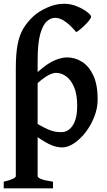

<svg xmlns="http://www.w3.org/2000/svg" viewBox="-20 -777 577 1031"><path d="M504.4 -244.1Q504.4 -195.8 486.3 -149.9Q468.3 -104 439.5 -66.7Q410.6 -29.3 377.4 -7.3Q344.2 14.6 314 14.6Q285.6 14.6 255.1 2Q224.6 -10.7 182.1 -40.5V168.5Q182.1 176.3 200.4 184.1Q218.8 191.9 264.6 198.7V234.4H0V198.7Q64.9 183.1 64.9 168.5V-410.2Q64.9 -487.8 74.7 -538.6Q84.5 -589.4 105.5 -624.3Q126.5 -659.2 159.7 -689.9Q186.5 -714.8 232.2 -735.8Q277.8 -756.8 323.7 -756.8Q360.4 -756.8 393.6 -742.9Q426.8 -729 448 -712.4Q469.2 -695.8 469.2 -687.5Q469.2 -680.7 459.7 -668.5Q450.2 -656.2 436.3 -642.6Q422.4 -628.9 409.2 -618.2Q396 -607.4 389.2 -604.5Q375.5 -621.1 357.4 -638.9Q339.4 -656.7 318.4 -668.9Q297.4 -681.2 274.4 -681.2Q253.4 -681.2 232.2 -663.1Q210.9 -645 196.5 -595.7Q182.1 -546.4 182.1 -453.6V-390.1Q234.9 -437 273.2 -452.9Q311.5 -468.8 339.4 -468.8Q383.8 -468.8 421.4 -444.6Q459 -420.4 481.7 -370.6Q504.4 -320.8 504.4 -244.1ZM394.5 -208Q394.5 -270.5 377.7 -309.6Q360.8 -348.6 335 -367.2Q309.1 -385.7 281.2 -385.7Q264.6 -385.7 242.2 -374.5Q219.7 -363.3 182.1 -331.1V-111.3Q216.3 -91.3 238.8 -81.8Q261.2 -72.3 277.3 -69.8Q293.5 -67.4 309.6 -67.4Q347.2 -67.4 370.8 -103.8Q394.5 -140.1 394.5 -208Z"/></svg>

Font: Gentium Plus
Style: Bold
Weight: 700
Designer: Victor Gaultney, Annie Olsen, Iska Routamaa, Becca Hirsbrunner
Foundry: SIL International
Version: Version 6.101